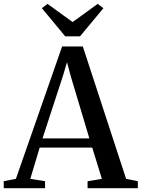

<svg xmlns="http://www.w3.org/2000/svg" viewBox="-38 -994 748 1014"><path d="M46 -49.5 290 -748.5H399.5L628 -49.5L690 -37V0H424.5V-37L500 -49.5L449 -214.5H171.5L122 -49.5L200 -37V0H-18L-18.5 -37ZM434 -263 335.5 -592 316 -665.5 293.5 -590.5 186.5 -263ZM306.5 -802 183 -951 213 -973.5 345.5 -877.5 478 -973.5 508 -950.5 384.5 -802Z"/></svg>

Font: Merriweather 72pt Medium
Style: Regular
Weight: 500
Version: Version 2.100